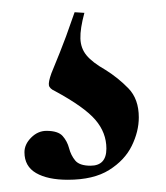

<svg xmlns="http://www.w3.org/2000/svg" viewBox="-20 -19 272 314"><path d="M118 2Q111 28 111.5 44Q112 60 121.5 71.5Q131 83 152 95Q173 108 190 125.5Q207 143 207 173Q207 196 195.5 219.5Q184 243 158.5 259Q133 275 91 275Q58 275 39 264Q20 253 20 230Q20 217 31 206Q42 195 56 195Q75 195 82.5 203.5Q90 212 93 223.5Q96 235 103 243.5Q110 252 128 252Q154 252 154 224Q154 198 136 177Q118 156 70 130Q61 126 60 120.5Q59 115 64 101Q73 79 78 66.5Q83 54 88 40.5Q93 27 102 1Z"/></svg>

Font: Cormorant Infant Light SemiBold
Style: Regular
Weight: 600
Version: Version 4.001